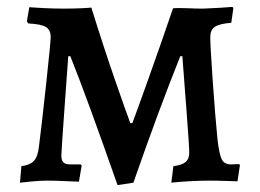

<svg xmlns="http://www.w3.org/2000/svg" viewBox="-20 -524 753 557"><path d="M184 -361H178Q175 -319 166.5 -201.5Q158 -84 158 -72Q158 -59 164 -53Q170 -47 184 -47H214L217 -44L209 3Q198 3 170 1.5Q142 0 116 0Q96 0 71 2.5Q46 5 38 6L42 -42Q67 -45 78.5 -57.5Q90 -70 93 -99Q101 -161 114 -281.5Q127 -402 127 -417Q127 -437 113.5 -445.5Q100 -454 62 -456L58 -462L65 -503Q77 -502 107 -500.5Q137 -499 165 -499Q191 -499 214 -500Q237 -501 245 -502Q281 -386 314.5 -289.5Q348 -193 358 -167H364Q374 -193 408.5 -289.5Q443 -386 482 -500Q494 -501 507 -500.5Q520 -500 530 -500Q544 -499 569 -499Q595 -500 620 -501.5Q645 -503 654 -504L657 -501L651 -458Q616 -455 603 -446Q590 -437 590 -416Q590 -392 597 -291Q604 -190 611 -119Q616 -76 623.5 -61.5Q631 -47 650 -47L674 -48L676 -45L669 2Q661 2 637.5 1Q614 0 587 0Q558 0 525 2Q492 4 477 6L483 -42Q508 -45 518.5 -54Q529 -63 529 -81Q529 -100 520.5 -210.5Q512 -321 509 -361H503Q439 -201 367 6L321 13Q231 -244 184 -361Z"/></svg>

Font: Alegreya SC Medium
Style: Regular
Weight: 500
Designer: Juan Pablo del Peral
Foundry: Huerta Tipografica
Version: Version 2.007; ttfautohint (v1.6)